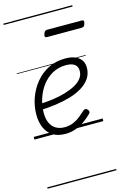

<svg xmlns="http://www.w3.org/2000/svg" viewBox="-178 -963 934 1416"><g transform="rotate(-15 289.5 -255.0)"><path d="M233 19Q173 19 135 -6.5Q97 -32 79 -75Q61 -118 61 -172Q61 -239 83.5 -301Q106 -363 147 -412.5Q188 -462 245 -490.5Q302 -519 373 -519Q420 -519 451 -505Q482 -491 496.5 -467.5Q511 -444 511 -413Q511 -367 487.5 -332Q464 -297 423 -272Q382 -247 329 -231.5Q276 -216 217 -208Q158 -200 98 -198L111 -243Q162 -245 211.5 -252Q261 -259 304.5 -272Q348 -285 382 -303.5Q416 -322 435 -347Q454 -372 454 -403Q454 -437 431.5 -453.5Q409 -470 366 -470Q308 -470 261.5 -444Q215 -418 183 -375Q151 -332 134 -279.5Q117 -227 117 -173Q117 -124 132.5 -92.5Q148 -61 175.5 -45.5Q203 -30 239 -30Q277 -30 307 -43Q337 -56 361 -75.5Q385 -95 404 -113Q414 -121 421.5 -120Q429 -119 436 -112Q443 -105 445 -96.5Q447 -88 438 -79Q415 -55 383 -32Q351 -9 313.5 5Q276 19 233 19ZM286 -706Q273 -706 270.5 -712.5Q268 -719 272 -731Q275 -744 281.5 -751Q288 -758 299 -758H564Q576 -758 578.5 -751Q581 -744 577 -731Q574 -718 567.5 -712Q561 -706 549 -706ZM0 365H526V375H0ZM0 -20H526V0H0ZM0 -505H526V-500H0ZM0 -885H526V-875H0Z"/></g></svg>

Font: Playwrite DK Uloopet Guides
Style: Regular
Weight: 400
Designer: Veronika Burian, José Scaglione
Foundry: TypeTogether
Version: Version 1.003